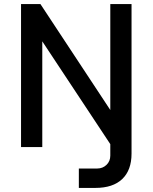

<svg xmlns="http://www.w3.org/2000/svg" viewBox="-20 -720 747 940"><path d="M550 31 153 -569 187 -577V0H83V-700H178L550 -136ZM366 200V105H456Q483 105 501.5 87Q520 69 520 42V-700H624V32Q624 113 578.5 156.5Q533 200 447 200Z"/></svg>

Font: SUSE Medium
Style: Regular
Weight: 500
Designer: Rene Bieder
Foundry: SUSE
Version: Version 1.000